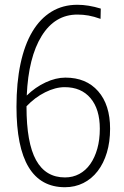

<svg xmlns="http://www.w3.org/2000/svg" viewBox="-20 -772 519 804"><path d="M252 12Q49 12 49 -325Q49 -426 66 -505.5Q83 -585 115.5 -639.5Q148 -694 195.5 -723Q243 -752 304 -752Q350 -752 402 -736L401 -693Q373 -703 350.5 -707Q328 -711 304 -711Q210 -711 154.5 -621.5Q99 -532 92 -372Q128 -407 171 -427Q214 -447 254 -447Q341 -447 391 -390Q441 -333 441 -233Q441 -178 427.5 -133Q414 -88 389 -55.5Q364 -23 329 -5.5Q294 12 252 12ZM251 -407Q212 -407 169 -385.5Q126 -364 91 -327V-325Q91 -174 131 -101.5Q171 -29 252 -29Q285 -29 312 -43.5Q339 -58 358 -85Q377 -112 387.5 -149.5Q398 -187 398 -233Q398 -315 359 -361Q320 -407 251 -407Z"/></svg>

Font: Encode Sans Compressed
Style: ExtraLight
Weight: 200
Designer: Pablo Impallari, Andres Torresi
Foundry: Pablo Impallari, Andres Torresi
Version: Version 1.000; ttfautohint (v1.00) -l 8 -r 50 -G 200 -x 14 -